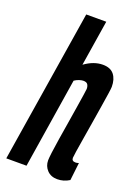

<svg xmlns="http://www.w3.org/2000/svg" viewBox="-155 -802 633 874"><g transform="rotate(20 161.0 -365.0)"><path d="M272 -106Q272 -90 290 -90Q293 -90 297 -90.5Q301 -91 306 -93L296 -7Q269 10 238 10Q207 10 188.5 -9.5Q170 -29 170 -57Q170 -67 173.5 -95.5Q177 -124 183.5 -164Q190 -204 197 -247Q204 -290 210 -328Q216 -366 220 -392Q224 -418 224 -422Q224 -435 218.5 -443.5Q213 -452 197 -452Q189 -452 177 -448Q165 -444 155 -437L86 0H-12L106 -740H203L168 -519Q212 -551 256 -551Q293 -551 310.5 -529Q328 -507 328 -470Q328 -463 324 -435.5Q320 -408 313.5 -368Q307 -328 300 -284.5Q293 -241 286.5 -202.5Q280 -164 276 -137.5Q272 -111 272 -106Z"/></g></svg>

Font: Georama Extra Condensed SemiBold
Style: Italic
Weight: 600
Width: 2
Italic angle: -9°
Designer: Jean-Baptiste Levee
Foundry: Production Type
Version: Version 1.000